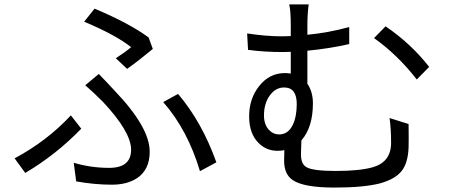

<svg xmlns="http://www.w3.org/2000/svg" viewBox="-20 -810 2040 867"><path d="M503 -547Q549 -577 572 -597Q503 -652 360 -712L407 -771Q562 -706 651 -641L670 -589Q605 -535 554 -499ZM313 -75Q390 -52 473 -52Q572 -52 572 -134Q572 -214 445 -350Q400 -395 365 -425L426 -476Q452 -450 498 -400Q656 -235 656 -125Q656 -43 598 -5Q553 24 485 24Q407 24 324 9ZM883 -37Q827 -224 717 -349L784 -386Q892 -259 957 -77ZM347 -229Q234 -112 94 -29L46 -95Q192 -173 300 -289Z M1193 -225Q1213 -203 1241 -203Q1281 -203 1302 -246Q1320 -284 1320 -340Q1320 -415 1263 -415Q1225 -415 1199 -380Q1172 -343 1172 -289Q1172 -249 1193 -225ZM1825 -250Q1826 -173 1825 -143Q1822 -73 1793 -37Q1764 -1 1696 18Q1622 37 1491 37Q1353 37 1303 4Q1263 -22 1263 -84L1264 -132Q1251 -129 1233 -129Q1183 -129 1148 -164Q1105 -206 1105 -285Q1105 -364 1150 -421Q1196 -480 1267 -480Q1277 -480 1293 -478V-576Q1281 -575 1258 -575Q1171 -575 1100 -585L1096 -659Q1181 -646 1253 -646Q1279 -646 1293 -647V-696Q1293 -761 1286 -790H1374Q1368 -748 1368 -696V-653Q1463 -662 1557 -688V-611Q1470 -591 1368 -581V-432Q1393 -395 1393 -344Q1393 -235 1341 -176Q1339 -134 1339 -113Q1339 -69 1364 -55Q1394 -38 1496 -38Q1605 -38 1664 -55Q1746 -79 1746 -165Q1746 -230 1739 -277ZM1721 -691Q1834 -615 1918 -508L1862 -451Q1776 -562 1669 -638Z"/></svg>

Font: KaiGen Gothic CN Regular
Style: Regular
Weight: 400
Designer: Ryoko NISHIZUKA  (kana & ideographs); Paul D. Hunt (Latin, Greek & Cyrillic); Wenlong ZHANG  (bopomofo); Sandoll Communi
Foundry: Adobe Systems Incorporated
Version: Version 1.002.20150501